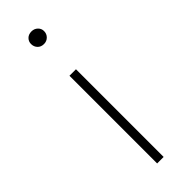

<svg xmlns="http://www.w3.org/2000/svg" viewBox="-224 -477 689 689"><g transform="rotate(-45 120.0 -133.0)"><path d="M153 -429Q153 -415 143.5 -405.5Q134 -396 120 -396Q105 -396 96 -405.5Q87 -415 87 -429Q87 -442 96 -451Q105 -460 120 -460Q134 -460 143.5 -451Q153 -442 153 -429ZM137 194H104V-251H137Z"/></g></svg>

Font: FiraGO UltraLight
Style: Regular
Weight: 200
Designer: bBox Type
Foundry: bBox Type GmbH
Version: Version 1.001